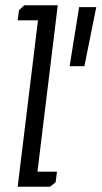

<svg xmlns="http://www.w3.org/2000/svg" viewBox="-20 -708 385 728"><path d="M52 -669 72 -688H199L122 -57H196L191 -17L170 0H47L124 -631H47ZM345 -681 300 -457H244L280 -681Z"/></svg>

Font: Zilla Slab
Style: Italic
Weight: 400
Italic angle: -6°
Designer: Typotheque.com
Foundry: Typotheque type foundry
Version: Version 1.1; 2017; ttfautohint (v1.6)